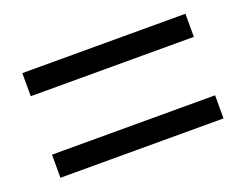

<svg xmlns="http://www.w3.org/2000/svg" viewBox="-62 -634 678 531"><g transform="rotate(-20 277.5 -369.0)"><path d="M38 -455H518V-523H38ZM38 -215H518V-283H38Z"/></g></svg>

Font: Noto Sans CJK SC
Style: Regular
Weight: 400
Designer: Ryoko NISHIZUKA 西塚涼子 (kana, bopomofo & ideographs); Paul D. Hunt (Latin, Greek & Cyrillic); Sandoll Communications 산돌커뮤니
Foundry: Adobe
Version: Version 2.004;hotconv 1.0.118;makeotfexe 2.5.65603